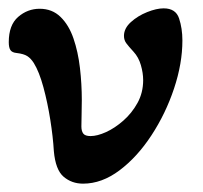

<svg xmlns="http://www.w3.org/2000/svg" viewBox="-20 -426 487 460"><path d="M179 14Q152 14 132.5 -2.5Q113 -19 109 -64Q107 -98 100.5 -139Q94 -180 84 -217Q74 -254 61 -275Q54 -286 45.5 -291.5Q37 -297 20 -299Q9 -300 5 -306Q1 -312 1 -325Q1 -366 23.5 -385.5Q46 -405 75 -405Q105 -405 125 -385.5Q145 -366 156 -334Q167 -302 171.5 -263.5Q176 -225 176 -186Q176 -170 175.5 -152.5Q175 -135 175 -123Q175 -112 179.5 -106Q184 -100 197 -100Q213 -100 234 -109.5Q255 -119 275.5 -137Q296 -155 309.5 -179.5Q323 -204 323 -234Q323 -251 317.5 -270Q312 -289 300 -302Q288 -315 282.5 -322.5Q277 -330 277 -340Q277 -358 293.5 -373Q310 -388 332.5 -397Q355 -406 372 -406Q401 -406 409 -382Q417 -358 417 -329Q417 -274 397 -214Q377 -154 343 -102Q309 -50 266.5 -18Q224 14 179 14Z"/></svg>

Font: Akaya Telivigala
Style: Regular
Weight: 400
Designer: Vaishnavi Murthy Yerkadithaya, Juan Luis Blanco Aristondo
Version: Version 1.002; ttfautohint (v1.8.3)